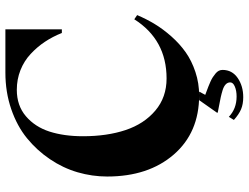

<svg xmlns="http://www.w3.org/2000/svg" viewBox="-122 -602 896 691"><g transform="rotate(-90 325.5 -257.0)"><path d="M327.1 12.2H340.8L329.1 34.2Q332.5 35.6 342.8 39.3Q353 43 359.6 45.7Q366.2 48.3 376.2 52.7Q386.2 57.1 392.8 61.5Q399.4 65.9 406 71.3Q412.6 76.7 415.8 83Q418.9 89.4 418.9 96.2Q418.9 130.9 389.9 150.9Q360.8 170.9 320.8 170.9Q295.9 170.9 277.3 163.1Q258.8 155.3 238.8 137.2L250 119.1Q279.3 147 323.2 147Q344.2 147 359.1 140.6Q374 134.3 374 124Q374 114.7 366.9 107.9Q359.9 101.1 346.7 96.9Q333.5 92.8 321.3 90.1Q309.1 87.4 291.5 84.2Q273.9 81.1 265.1 79.1V76.2L310.1 12.2H327.1Q193.4 12.2 114.3 -79.1Q35.2 -170.4 35.2 -318.8Q35.2 -372.6 50.5 -425.3Q65.9 -478 97.7 -524.9Q129.4 -571.8 173.1 -607.4Q216.8 -643.1 277.8 -664.1Q338.9 -685.1 409.2 -685.1H564.9V-481.9H551.8Q538.6 -515.1 520 -543Q501.5 -570.8 476.3 -594.2Q451.2 -617.7 418 -630.9Q384.8 -644 347.2 -644Q290.5 -644 252.2 -611.3Q213.9 -578.6 197 -526.4Q180.2 -474.1 180.2 -405.8Q180.2 -319.3 202.4 -252.7Q224.6 -186 272.5 -145.5Q320.3 -105 388.2 -105Q527.3 -105 601.1 -221.2L616.2 -210.9Q602.1 -177.7 584 -147.7Q565.9 -117.7 539.3 -87.6Q512.7 -57.6 482.2 -36.1Q451.7 -14.6 411.4 -1.2Q371.1 12.2 327.1 12.2Z"/></g></svg>

Font: Bluu Next
Style: Bold
Weight: 700
Designer: Jean-Baptiste Morizot, Igor Stepanchenko (Cyrillic)
Foundry: Igor Stepanchenko
Version: Version 1.005